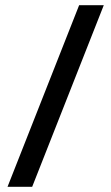

<svg xmlns="http://www.w3.org/2000/svg" viewBox="-20 -720 429 740"><path d="M285 -700H380L104 0H9Z"/></svg>

Font: Booming Bebas 2
Style: Regular
Weight: 400
Designer: Ryoichi Tsunekawa
Foundry: Ryoichi Tsunekawa
Version: Version 2.000